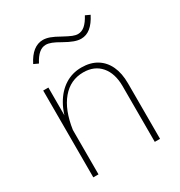

<svg xmlns="http://www.w3.org/2000/svg" viewBox="-166 -811 866 926"><g transform="rotate(-30 267.5 -348.5)"><path d="M114.3 0V-332V-483.4H85.4V0ZM457 -309.1Q457 -365.2 438.5 -405Q419.9 -444.8 384.8 -466.3Q349.6 -487.8 299.8 -487.8Q249 -487.8 208 -461.9Q167 -436 139.4 -387.7Q111.8 -339.4 101.1 -271L114.3 -247.1Q129.4 -350.6 176.8 -406.7Q224.1 -462.9 295.9 -462.9Q357.4 -462.9 392.6 -422.1Q427.7 -381.3 427.7 -310.1V0H457ZM107.4 -618.2 132.8 -606.4Q149.4 -638.2 167.2 -653.3Q185.1 -668.5 206.1 -668.5Q219.7 -668.5 237.1 -661.9Q254.4 -655.3 280.3 -640.1Q310.5 -623 331.5 -615.5Q352.5 -607.9 370.1 -607.9Q398.9 -607.9 422.9 -627.4Q446.8 -647 466.3 -685.5L440.9 -697.3Q424.3 -666 406.5 -650.6Q388.7 -635.3 367.7 -635.3Q355 -635.3 338.6 -641.8Q322.3 -648.4 294.4 -663.6Q262.7 -681.6 242.7 -688.7Q222.7 -695.8 205.6 -695.8Q176.3 -695.8 151.6 -676.5Q127 -657.2 107.4 -618.2Z"/></g></svg>

Font: Estedad-FD-VF Thin
Style: Regular
Weight: 100
Designer: Amin Abedi
Version: Version 5.0